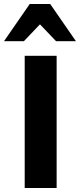

<svg xmlns="http://www.w3.org/2000/svg" viewBox="-29 -936 398 956"><path d="M94 0V-658H253V0ZM250 -731 146 -840 119 -916H221L349 -731ZM-9 -731 119 -916H221L195 -841L90 -731Z"/></svg>

Font: Ysabeau SC ExtraBold
Style: Regular
Weight: 800
Designer: Christian Thalmann (Catharsis Fonts)
Version: Version 2.001;gftools[0.9.30]; featfreeze: smcp